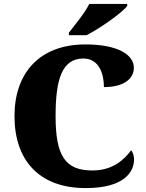

<svg xmlns="http://www.w3.org/2000/svg" viewBox="-20 -951 748 981"><path d="M332 -784V-771H422C492 -807 605 -886 630 -921V-931H436C415 -886 361 -822 332 -784ZM418 10C619 10 665 -76 665 -137C665 -152 659 -174 650 -183C616 -138 559 -80 452 -80C313 -80 264 -155 264 -358C264 -546 297 -652 406 -652C486 -652 511 -574 511 -506C615 -506 664 -550 664 -605C664 -671 582 -724 417 -724C178 -724 54 -574 54 -358C54 -137 175 10 418 10Z"/></svg>

Font: Noto Serif Lao Black
Style: Regular
Weight: 900
Designer: Monotype Design Team
Foundry: Monotype Imaging Inc.
Version: Version 2.003